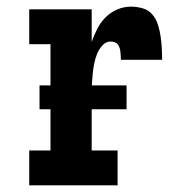

<svg xmlns="http://www.w3.org/2000/svg" viewBox="-20 -558 540 578"><path d="M68 0V-105H132V-425H68V-530H256V-432Q263 -452 273 -471.5Q283 -491 298 -506Q313 -521 333 -529.5Q353 -538 374 -538Q392 -538 409.5 -533Q427 -528 438.5 -514.5Q450 -501 455.5 -483.5Q461 -466 463.5 -448.5Q466 -431 467 -413.5Q468 -396 468 -378H344Q344 -384 343.5 -390Q343 -396 342.5 -402Q342 -408 340 -414Q338 -420 334.5 -424.5Q331 -429 325 -431Q319 -433 313 -433Q299 -433 288.5 -421.5Q278 -410 272.5 -396.5Q267 -383 264 -368.5Q261 -354 259.5 -339.5Q258 -325 257 -310.5Q256 -296 256 -281V-105H334V0ZM99 -229V-301H361V-229Z"/></svg>

Font: Iosevka Slab Extrabold
Style: Regular
Weight: 800
Monospace: yes
Designer: Belleve Invis
Foundry: Belleve Invis
Version: Version 11.1.1; ttfautohint (v1.8.3)